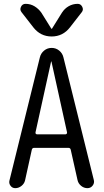

<svg xmlns="http://www.w3.org/2000/svg" viewBox="-20 -980 540 1000"><path d="M384.8 -960Q400.4 -960 408.2 -944.8Q416 -929.7 406.2 -917L344.7 -837.9Q307.6 -790 249 -790Q190.4 -790 153.3 -837.9L91.8 -917Q82 -929.7 89.4 -944.8Q96.7 -960 113.3 -960Q138.7 -960 159.7 -947.3Q180.7 -934.6 195.3 -914.1L247.1 -831.1Q247.1 -830.1 249 -830.1Q251 -830.1 251 -831.1L302.7 -914.1Q316.4 -935.5 337.9 -947.8Q359.4 -960 384.8 -960ZM246.1 -659.2 165 -291Q164.1 -286.1 166.5 -283.2Q168.9 -280.3 173.8 -280.3H320.3Q324.2 -280.3 327.1 -283.2Q330.1 -286.1 329.1 -291L248 -659.2Q248 -660.2 247.1 -660.2Q246.1 -660.2 246.1 -659.2ZM59.6 0Q43.9 0 34.7 -12.7Q25.4 -25.4 29.3 -40L187.5 -680.7Q192.4 -702.1 209.5 -716.3Q226.6 -730.5 249 -730.5Q271.5 -730.5 288.6 -716.3Q305.7 -702.1 310.5 -680.7L468.8 -42Q472.7 -26.4 462.4 -13.2Q452.1 0 435.5 0Q417 0 402.3 -12.2Q387.7 -24.4 383.8 -42L348.6 -199.2Q346.7 -210 335.9 -210H158.2Q147.5 -210 145.5 -199.2L110.4 -40Q106.4 -23.4 91.8 -11.7Q77.1 0 59.6 0Z"/></svg>

Font: Rounded-X Mgen+ 2m regular
Style: Regular
Weight: 400
Designer: [Source Han Sans]
Ryoko NISHIZUKA  (kana & ideographs); Paul D. Hunt (Latin, Greek & Cyrillic); Wenlong ZHANG  (bopomofo
Version: Version 1.059.20150602